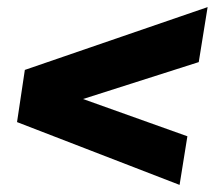

<svg xmlns="http://www.w3.org/2000/svg" viewBox="-20 -620 612 541"><path d="M486 -99 28 -276 50 -423 565 -600 540 -445 214 -341 508 -236Z"/></svg>

Font: MuseoModerno ExtraBold
Style: Italic
Weight: 800
Italic angle: -9°
Designer: Pablo Cosgaya, Héctor Gatti, Marcela Romero, and the Authors of The MuseoModerno Project.
Foundry: Omnibus-Type Team
Version: Version 1.003